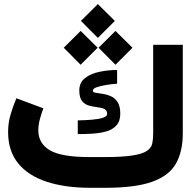

<svg xmlns="http://www.w3.org/2000/svg" viewBox="-20 -895 934 915"><path d="M477.5 -146.5Q564 -146.5 611.6 -154.1Q659.2 -161.6 680.2 -176Q701.2 -190.4 705.6 -211.2Q710 -231.9 710 -258.8V-681.6H851.1V-259.8Q851.1 -172.9 818.4 -115.2Q785.6 -57.6 705.3 -28.8Q625 0 481 0H410.2Q291.5 0 203.4 -28.6Q115.2 -57.1 66.9 -116.2Q18.6 -175.3 18.6 -265.6Q18.6 -310.1 30.8 -350.6Q43 -391.1 58.1 -426.8L186.5 -378.9Q178.2 -356.9 170.4 -328.4Q162.6 -299.8 162.6 -272.9Q163.1 -211.4 217.5 -179Q272 -146.5 405.3 -146.5ZM350.6 -321.3Q385.7 -321.8 417.7 -324.5Q449.7 -327.1 470.2 -333.7Q490.7 -340.3 490.7 -351.6Q490.7 -369.6 477.3 -375.7Q463.9 -381.8 444.1 -384Q424.3 -386.2 404.5 -391.6Q384.8 -397 371.3 -413.1Q357.9 -429.2 357.9 -463.4Q357.9 -502 385.5 -523.2Q413.1 -544.4 454.8 -553Q496.6 -561.5 538.1 -561.5V-496.1Q513.2 -494.6 486.3 -490.2Q459.5 -485.8 440.9 -479.2Q422.4 -472.7 422.4 -462.9Q422.4 -455.1 435.5 -452.9Q448.7 -450.7 468.3 -448Q487.8 -445.3 507.3 -437Q526.9 -428.7 540 -409.2Q553.2 -389.6 553.2 -353.5Q553.2 -317.4 534.9 -297.4Q516.6 -277.3 486.8 -268.8Q457 -260.3 421.4 -258.1Q385.7 -255.9 350.6 -255.9ZM365.7 -795.4 446.3 -875.5 527.3 -795.4 446.3 -714.4ZM449.7 -667.5 530.3 -747.6 611.3 -667.5 530.3 -586.4ZM283.7 -667.5 364.3 -747.6 445.3 -667.5 364.3 -586.4Z"/></svg>

Font: Vazir Black FD-UI
Style: Black-FD-UI
Weight: 900
Designer: Saber Rastikerdar
Foundry: Saber Rastikerdar
Version: Version 30.0.0